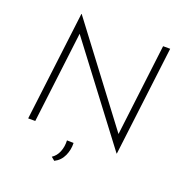

<svg xmlns="http://www.w3.org/2000/svg" viewBox="-158 -864 1140 1196"><g transform="rotate(20 412.0 -266.0)"><path d="M772 -710 683 17H681L210 -605L136 0H89L178 -725H180L651 -101L725 -710ZM309 174Q337 156 351 122Q365 88 363 46L407 47Q409 91 390.5 132Q372 173 332 193Z"/></g></svg>

Font: Josefin Sans Light
Style: Italic
Weight: 300
Italic angle: -7°
Designer: Santiago Orozco
Foundry: Typemade
Version: Version 2.000